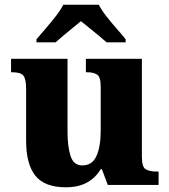

<svg xmlns="http://www.w3.org/2000/svg" viewBox="-20 -786 720 816"><path d="M260 10Q170 10 130.5 -39Q91 -88 91 -188V-407Q91 -450 79.5 -464.5Q68 -479 31 -479H27V-536H267V-226Q267 -162 280 -122.5Q293 -83 330 -83Q372 -83 390 -123Q408 -163 408 -231V-418Q408 -460 392 -469.5Q376 -479 349 -479H345V-536H583V-119Q583 -76 599.5 -66.5Q616 -57 644 -57H654V0H438L413 -67H408Q385 -29 348.5 -9.5Q312 10 260 10ZM135 -619Q151 -638 173.5 -664Q196 -690 217 -717Q238 -744 249 -766H400Q411 -744 432 -717Q453 -690 476 -664Q499 -638 514 -619V-606H433Q421 -617 401 -633.5Q381 -650 360 -667Q339 -684 324 -696Q309 -684 288.5 -667Q268 -650 248 -633.5Q228 -617 216 -606H135Z"/></svg>

Font: Noto Serif Sinhala ExtraBold
Style: Regular
Weight: 800
Designer: Jelle Bosma - Monotype Design Team
Foundry: Monotype Imaging Inc.
Version: Version 2.007; ttfautohint (v1.8.4.7-5d5b)